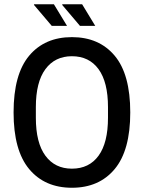

<svg xmlns="http://www.w3.org/2000/svg" viewBox="-20 -873 678 905"><path d="M319 12Q191 12 117.5 -76Q44 -164 44 -343Q44 -523 117.5 -610.5Q191 -698 319 -698Q447 -698 520.5 -610.5Q594 -523 594 -343Q594 -164 520.5 -76Q447 12 319 12ZM319 -78Q400 -78 444.5 -139Q489 -200 489 -318V-368Q489 -486 444.5 -547Q400 -608 319 -608Q239 -608 194 -547Q149 -486 149 -368V-318Q149 -200 194 -139Q239 -78 319 -78ZM357 -751 273 -850 274 -853H367L429 -751ZM224 -751 140 -850 141 -853H234L296 -751Z"/></svg>

Font: Archivo Narrow Medium
Style: Regular
Weight: 500
Designer: Hector Gatti
Foundry: Omnibus-Type
Version: Version 3.002